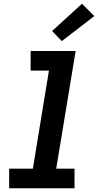

<svg xmlns="http://www.w3.org/2000/svg" viewBox="-20 -1008 540 1028"><path d="M29 0V-105H156L242 -630H144V-735H385L281 -105H379V0ZM311 -788 259 -842 419 -988 485 -922Z"/></svg>

Font: Iosevka Curly Slab XBdObl
Style: Regular
Weight: 800
Italic angle: -9°
Monospace: yes
Designer: Belleve Invis
Foundry: Belleve Invis
Version: Version 11.1.0; ttfautohint (v1.8.3)